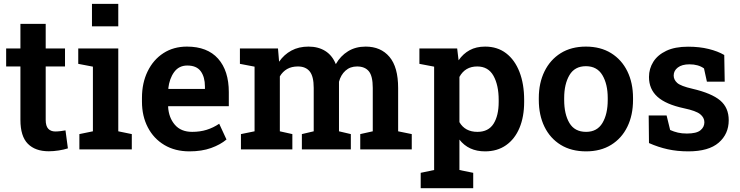

<svg xmlns="http://www.w3.org/2000/svg" viewBox="-20 -782 3871 1005"><path d="M234.9 9.8Q164.6 9.8 125.7 -29.5Q86.9 -68.8 86.9 -154.3V-434.1H12.2V-528.3H86.9V-657.2H219.2V-528.3H320.3V-434.1H219.2V-154.3Q219.2 -122.1 232.7 -107.9Q246.1 -93.8 269.5 -93.8Q282.2 -93.8 297.4 -95.7Q312.5 -97.7 322.8 -99.6L335.4 -5.4Q314 1.5 287.1 5.6Q260.3 9.8 234.9 9.8Z M395.5 0V-80.1L466.3 -94.7V-433.1L389.6 -447.8V-528.3H599.1V-94.7L669.9 -80.1V0ZM461.4 -644V-761.7H599.1V-644Z M971.7 10.3Q896 10.3 840.1 -23.2Q784.2 -56.6 753.7 -115.5Q723.1 -174.3 723.1 -250V-270Q723.1 -347.7 752.7 -408.4Q782.2 -469.2 835.2 -503.7Q888.2 -538.1 958.5 -538.1Q1065.4 -538.1 1121.6 -474.9Q1177.7 -411.6 1177.7 -299.8V-226.1H860.8L859.9 -223.1Q863.3 -166 895.3 -128.9Q927.2 -91.8 985.8 -91.8Q1026.9 -91.8 1061.5 -102.5Q1096.2 -113.3 1127.4 -134.3L1165.5 -51.8Q1133.8 -24.9 1085 -7.3Q1036.1 10.3 971.7 10.3ZM862.3 -316.4H1052.7V-329.1Q1052.7 -378.9 1030.8 -408.9Q1008.8 -439 960.4 -439Q916.5 -439 891.6 -404.8Q866.7 -370.6 860.8 -318.8Z M1241.2 0V-80.1L1312.5 -94.7V-433.1L1235.8 -447.8V-528.3H1435.1L1440.9 -459Q1466.8 -496.6 1505.4 -517.3Q1543.9 -538.1 1594.7 -538.1Q1646 -538.1 1682.6 -515.1Q1719.2 -492.2 1737.8 -446.3Q1762.2 -489.3 1801.8 -513.7Q1841.3 -538.1 1894 -538.1Q1973.1 -538.1 2018.6 -484.4Q2064 -430.7 2064 -321.3V-94.7L2135.3 -80.1V0H1865.7V-80.1L1931.2 -94.7V-321.8Q1931.2 -384.3 1910.4 -409.2Q1889.6 -434.1 1849.1 -434.1Q1812.5 -434.1 1788.1 -411.9Q1763.7 -389.6 1754.4 -354V-94.7L1816.4 -80.1V0H1560.1V-80.1L1622.1 -94.7V-321.8Q1622.1 -382.3 1601.1 -408.2Q1580.1 -434.1 1539.6 -434.1Q1506.3 -434.1 1482.9 -420.7Q1459.5 -407.2 1444.8 -382.3V-94.7L1510.3 -80.1V0Z M2182.1 203.1V122.6L2252.4 107.9V-433.1L2175.3 -447.8V-528.3H2373L2380.4 -466.3Q2404.3 -501 2438.5 -519.5Q2472.7 -538.1 2519.5 -538.1Q2583.5 -538.1 2629.2 -503.2Q2674.8 -468.3 2699.2 -405.3Q2723.6 -342.3 2723.6 -258.8V-248.5Q2723.6 -170.9 2699.2 -112.5Q2674.8 -54.2 2628.9 -22Q2583 10.3 2519 10.3Q2432.6 10.3 2384.8 -51.3V107.9L2457 122.6V203.1ZM2479 -91.8Q2536.6 -91.8 2563.5 -134.3Q2590.3 -176.8 2590.3 -248.5V-258.8Q2590.3 -336.4 2563 -385.3Q2535.6 -434.1 2478 -434.1Q2414.6 -434.1 2384.8 -379.4V-142.6Q2414.1 -91.8 2479 -91.8Z M3047.9 10.3Q2970.2 10.3 2914.8 -23.9Q2859.4 -58.1 2829.8 -118.9Q2800.3 -179.7 2800.3 -258.8V-269Q2800.3 -347.7 2830.1 -408.4Q2859.9 -469.2 2915 -503.7Q2970.2 -538.1 3046.9 -538.1Q3123.5 -538.1 3179 -503.7Q3234.4 -469.2 3263.9 -408.7Q3293.5 -348.1 3293.5 -269V-258.8Q3293.5 -179.2 3263.9 -118.7Q3234.4 -58.1 3179.2 -23.9Q3124 10.3 3047.9 10.3ZM3047.9 -91.8Q3105.5 -91.8 3133.3 -138.2Q3161.1 -184.6 3161.1 -258.8V-269Q3161.1 -341.8 3133.1 -388.7Q3105 -435.5 3046.9 -435.5Q2988.3 -435.5 2960.7 -388.7Q2933.1 -341.8 2933.1 -269V-258.8Q2933.1 -184.1 2960.7 -137.9Q2988.3 -91.8 3047.9 -91.8Z M3583 10.3Q3524.9 10.3 3475.1 -0.7Q3425.3 -11.7 3377 -33.2L3375.5 -177.7H3469.2L3487.8 -101.6Q3507.3 -92.8 3528.1 -87.9Q3548.8 -83 3575.2 -83Q3625.5 -83 3646.2 -99.9Q3667 -116.7 3667 -142.1Q3667 -166.5 3645 -184.3Q3623 -202.1 3560.1 -215.3Q3465.8 -235.4 3421.4 -275.4Q3377 -315.4 3377 -378.9Q3377 -422.4 3399.7 -458.5Q3422.4 -494.6 3467.8 -516.1Q3513.2 -537.6 3581.5 -537.6Q3641.6 -537.6 3689.7 -525.6Q3737.8 -513.7 3771 -494.1L3773.4 -354.5H3680.2L3665 -423.8Q3635.3 -445.3 3588.9 -445.3Q3549.8 -445.3 3528.1 -428.7Q3506.3 -412.1 3506.3 -386.7Q3506.3 -364.7 3524.7 -348.1Q3543 -331.5 3604.5 -317.4Q3705.1 -293.9 3749.8 -256.1Q3794.4 -218.3 3794.4 -152.8Q3794.4 -80.6 3741.9 -35.2Q3689.5 10.3 3583 10.3Z"/></svg>

Font: Roboto Slab SemiBold
Style: Regular
Weight: 600
Designer: Google
Version: Version 2.001; ttfautohint (v1.8.3)